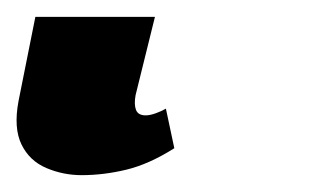

<svg xmlns="http://www.w3.org/2000/svg" viewBox="-56 32 381 228"><path d="M41 240Q19 240 -1 231.5Q-21 223 -30.5 203.5Q-40 184 -34 152L-14 52H128L105 145Q103 156 105.5 162.5Q108 169 117 169Q122 169 129 166.5Q136 164 141 161L151 208Q121 227 94 233.5Q67 240 41 240Z"/></svg>

Font: Noto Serif
Style: Italic
Weight: 400
Italic angle: -12°
Designer: Monotype Design Team
Foundry: Monotype Imaging Inc.
Version: Version 2.013